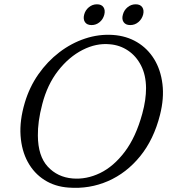

<svg xmlns="http://www.w3.org/2000/svg" viewBox="-20 -880 809 915"><path d="M518.5 -713.5Q583 -709 633.2 -679Q683.5 -649 714.8 -598Q746 -547 754.2 -479.2Q762.5 -411.5 742.5 -332.5Q713 -215.5 648 -135.5Q583 -55.5 494.8 -17Q406.5 21.5 307 14Q242 9.5 192 -22.2Q142 -54 112.5 -108Q83 -162 78 -233.8Q73 -305.5 98 -390Q120 -464.5 162.8 -525.8Q205.5 -587 262.8 -630.8Q320 -674.5 385.5 -696.2Q451 -718 518.5 -713.5ZM326 -29.5Q392 -24 456.8 -55.2Q521.5 -86.5 574.5 -156.5Q627.5 -226.5 658 -338Q667.5 -372.5 671.8 -403Q676 -433.5 676 -460Q675.5 -522.5 652.2 -567.8Q629 -613 590.2 -639Q551.5 -665 504 -669Q439 -675.5 373.8 -642.2Q308.5 -609 257 -543Q205.5 -477 181.5 -384Q170 -340.5 165 -303.2Q160 -266 160.5 -234Q161 -136.5 207.5 -86Q254 -35.5 326 -29.5ZM416.5 -760.5Q394.5 -760.5 385 -774.5Q375.5 -788.5 381 -810Q386.5 -831.5 403.5 -845.5Q420.5 -859.5 442 -859.5Q464 -859.5 473.2 -845.5Q482.5 -831.5 477 -810Q471.5 -788.5 454.8 -774.5Q438 -760.5 416.5 -760.5ZM600.5 -760.5Q579 -760.5 569.2 -774.5Q559.5 -788.5 565.5 -810Q571 -831.5 588 -845.5Q605 -859.5 626.5 -859.5Q648.5 -859.5 658 -845.5Q667.5 -831.5 662 -810Q656 -788.5 639.2 -774.5Q622.5 -760.5 600.5 -760.5Z"/></svg>

Font: Fraunces 9pt SuperSoft Light
Style: Italic
Weight: 300
Italic angle: -16°
Version: Version 1.000;[b76b70a41]